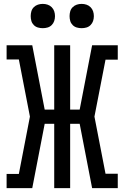

<svg xmlns="http://www.w3.org/2000/svg" viewBox="-20 -968 640 988"><path d="M14 0V-73H77L134 -368L77 -662H14V-735H146L210 -404H259V-735H341V-404H390L454 -735H586V-661H523L466 -368L523 -74H586V0H454L390 -331H341V0H259V-331H210L146 0ZM400 -823Q387 -823 375 -826.5Q363 -830 354 -839Q345 -848 341.5 -860Q338 -872 338 -885Q338 -898 341.5 -910Q345 -922 354 -931Q363 -940 375 -944Q387 -948 400 -948Q413 -948 425 -944Q437 -940 446 -931Q455 -922 459 -910Q463 -898 463 -885Q463 -872 459 -860Q455 -848 446 -839Q437 -830 425 -826.5Q413 -823 400 -823ZM200 -823Q187 -823 175 -826.5Q163 -830 154 -839Q145 -848 141.5 -860Q138 -872 138 -885Q138 -898 141.5 -910Q145 -922 154 -931Q163 -940 175 -944Q187 -948 200 -948Q213 -948 225 -944Q237 -940 246 -931Q255 -922 259 -910Q263 -898 263 -885Q263 -872 259 -860Q255 -848 246 -839Q237 -830 225 -826.5Q213 -823 200 -823Z"/></svg>

Font: Iosevka Slab Extended
Style: Regular
Weight: 400
Width: 7
Monospace: yes
Designer: Belleve Invis
Foundry: Belleve Invis
Version: Version 11.1.1; ttfautohint (v1.8.3)